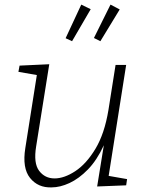

<svg xmlns="http://www.w3.org/2000/svg" viewBox="-20 -807 639 834"><path d="M204 7Q145 9 110.5 -34Q76 -77 90 -164L140 -481L60 -495L65 -522L194 -528L137 -171Q125 -98 150 -65Q175 -32 217 -32Q259 -32 307 -63.5Q355 -95 394.5 -160.5Q434 -226 451 -329L482 -525H528L452 -43L532 -29L528 -2L402 3L431 -176Q401 -111 362 -71Q323 -31 282 -12Q241 7 204 7ZM416 -628 388 -642 460 -787 500 -766ZM293 -628 265 -641 333 -787 374 -767Z"/></svg>

Font: Bitter Light
Style: Italic
Weight: 300
Italic angle: -9°
Designer: Sol Matas, and Bitter project Authors
Foundry: Sol Matas
Version: Version 2.001